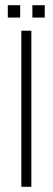

<svg xmlns="http://www.w3.org/2000/svg" viewBox="-20 -718 202 738"><path d="M62 0V-600H100.5V0ZM104.5 -650.5V-698H152V-650.5ZM10 -650.5V-698H57.5V-650.5Z"/></svg>

Font: Big Shoulders Thin
Style: Regular
Weight: 100
Version: Version 2.002